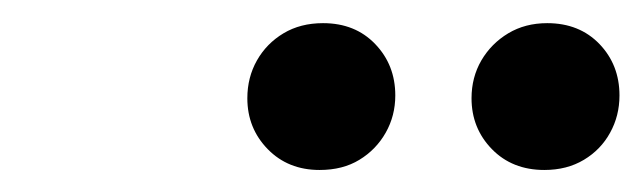

<svg xmlns="http://www.w3.org/2000/svg" viewBox="-20 -680 568 170"><path d="M263 -529.5Q235 -529.5 217 -548Q199 -566.5 199 -593Q199 -611.5 207.5 -626.5Q216 -641.5 231 -650.5Q246 -659.5 266 -659.5Q294.5 -659.5 312.2 -641Q330 -622.5 330 -595.5Q330 -577.5 321.5 -562.5Q313 -547.5 298.2 -538.5Q283.5 -529.5 263 -529.5ZM462 -529.5Q433.5 -529.5 415.5 -548Q397.5 -566.5 397.5 -593Q397.5 -611.5 406.2 -626.5Q415 -641.5 430 -650.5Q445 -659.5 464.5 -659.5Q493 -659.5 510.8 -641Q528.5 -622.5 528.5 -595.5Q528.5 -577.5 520.2 -562.5Q512 -547.5 497 -538.5Q482 -529.5 462 -529.5Z"/></svg>

Font: Newsreader 24pt
Style: Bold Italic
Weight: 700
Italic angle: -17°
Designer: Hugues Gentile
Foundry: Production Type
Version: Version 1.003